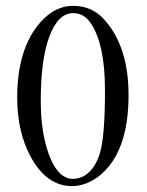

<svg xmlns="http://www.w3.org/2000/svg" viewBox="-20 -630 505 660"><path d="M231.9 -585Q179.2 -585 148.9 -502.4Q120.1 -423.3 120.1 -283.2Q120.1 -163.1 154.8 -82Q184.6 -16.1 229 -15.1Q276.9 -15.1 306.2 -63.5Q317.4 -82.5 324.2 -106Q341.3 -168.9 340.8 -321.8Q340.8 -475.1 293.5 -548.3Q284.7 -561 276.9 -567.9Q257.8 -584.5 231.9 -585ZM228 9.8Q140.6 9.8 85.9 -90.3Q39.1 -176.8 39.1 -293.9Q39.1 -463.4 119.1 -553.7Q169.4 -610.4 231.9 -609.9Q297.9 -609.9 340.8 -560.1Q347.7 -552.2 354 -543.9Q421.9 -453.6 421.9 -303.2Q421.9 -106 321.3 -25.4Q276.4 9.3 228 9.8Z"/></svg>

Font: Linux Libertine Display O
Style: Regular
Weight: 400
Designer: Philipp H. Poll
Foundry: Philipp H. Poll
Version: Version 5.0.9